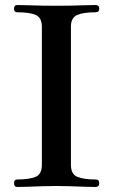

<svg xmlns="http://www.w3.org/2000/svg" viewBox="-20 -746 451 766"><path d="M49 0Q36 0 36 -16Q36 -30 49 -30Q97 -30 122 -40.5Q147 -51 147 -88V-640Q147 -675 123 -686Q99 -697 49 -697Q36 -697 36 -711Q36 -726 49 -726Q66 -726 92.5 -725Q119 -724 149 -723.5Q179 -723 204 -723Q229 -723 259.5 -723.5Q290 -724 317.5 -725Q345 -726 361 -726Q376 -726 376 -711Q376 -697 361 -697Q312 -697 287.5 -686Q263 -675 263 -640V-88Q263 -51 288.5 -40.5Q314 -30 361 -30Q376 -30 376 -16Q376 0 361 0Q345 0 317.5 -1Q290 -2 259.5 -3Q229 -4 204 -4Q179 -4 149 -3Q119 -2 92.5 -1Q66 0 49 0Z"/></svg>

Font: Zen Old Mincho
Style: Bold
Weight: 700
Designer: Yoshimichi Ohira
Foundry: Positype
Version: Version 1.500